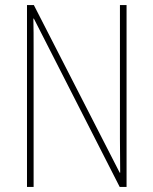

<svg xmlns="http://www.w3.org/2000/svg" viewBox="-20 -734 602 754"><path d="M477 0V-714H451V-190C451 -156 452 -103 452 -56H450L113 -714H86V0H112V-534C112 -589 112 -625 111 -661H113L450 0Z"/></svg>

Font: Noto Sans Gujarati UI Condensed Thin
Style: Regular
Weight: 100
Width: 3
Designer: Jelle Bosma - Monotype Design Team, Universal Thirst
Foundry: Monotype Imaging Inc.
Version: Version 2.106